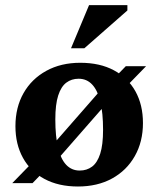

<svg xmlns="http://www.w3.org/2000/svg" viewBox="-20 -700 605 734"><path d="M27 0 119 -94.5 146.5 -106 380.5 -373.5 407.5 -392 461 -447H538.5L447 -353L419.5 -341.5L185 -73.5L158 -55.5L104.5 0ZM284.5 -48Q312 -48 332 -63Q352 -78 363 -112Q374 -146 374 -203.5Q374 -268.5 363.5 -311.8Q353 -355 332.2 -377Q311.5 -399 280.5 -399Q253.5 -399 233.5 -384Q213.5 -369 202.5 -335Q191.5 -301 191.5 -243.5Q191.5 -178.5 202 -135Q212.5 -91.5 233.2 -69.8Q254 -48 284.5 -48ZM278 13Q204 13 150.2 -15.8Q96.5 -44.5 67.8 -96.5Q39 -148.5 39 -217.5Q39 -289.5 70 -344Q101 -398.5 157 -429.2Q213 -460 287 -460Q362 -460 415.5 -431.2Q469 -402.5 497.8 -350.8Q526.5 -299 526.5 -229.5Q526.5 -158 495.2 -103Q464 -48 408.2 -17.5Q352.5 13 278 13ZM251.5 -515.5 320.5 -680.5H467V-660L302.5 -515.5Z"/></svg>

Font: Newsreader 16pt 16pt
Style: Bold
Weight: 700
Version: Version 1.003